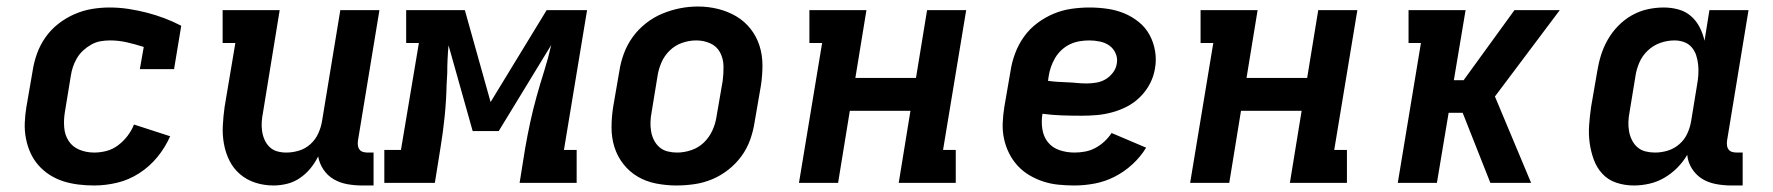

<svg xmlns="http://www.w3.org/2000/svg" viewBox="-20 -561 5440 589"><path d="M269 8Q244 8 220 5Q196 2 174 -5Q152 -12 132.5 -24.5Q113 -37 98 -54Q83 -71 73.5 -92Q64 -113 59.5 -136.5Q55 -160 56 -184.5Q57 -209 61 -233L80 -343Q84 -370 93.5 -396.5Q103 -423 119.5 -446.5Q136 -470 159 -488Q182 -506 208.5 -517.5Q235 -529 262 -533.5Q289 -538 316 -538Q346 -538 375 -533.5Q404 -529 431 -522Q458 -515 484.5 -505Q511 -495 536 -482L514 -349H409L421 -417Q396 -425 370 -431Q344 -437 318 -437Q303 -437 288.5 -434.5Q274 -432 260.5 -424.5Q247 -417 235.5 -406.5Q224 -396 216 -382.5Q208 -369 203.5 -355Q199 -341 197 -327L179 -217Q175 -193 177 -169.5Q179 -146 191 -128Q203 -110 224 -101.5Q245 -93 269 -93Q288 -93 307 -98Q326 -103 342.5 -115.5Q359 -128 371.5 -144.5Q384 -161 391 -179L502 -143Q487 -109 463 -79.5Q439 -50 407 -29.5Q375 -9 339.5 -0.5Q304 8 269 8Z M819 8Q790 8 763.5 -0.5Q737 -9 716.5 -26.5Q696 -44 684 -68Q672 -92 667 -119.5Q662 -147 663.5 -175.5Q665 -204 669 -233L702 -429H663V-530H838L787 -217Q784 -202 783 -187.5Q782 -173 784 -159Q786 -145 791.5 -132.5Q797 -120 806.5 -110.5Q816 -101 829.5 -97Q843 -93 858 -93Q878 -93 897.5 -99Q917 -105 932.5 -119Q948 -133 956.5 -152Q965 -171 968 -190L1024 -530H1144L1078 -129Q1077 -121 1078 -114Q1079 -107 1083 -102Q1087 -97 1093.5 -95Q1100 -93 1108 -93H1126V8H1091Q1068 8 1045.5 4Q1023 0 1004 -11Q985 -22 972.5 -40.5Q960 -59 956 -81Q946 -61 932 -44Q918 -27 899.5 -14.5Q881 -2 860 3Q839 8 819 8Z M1159 0V-101H1210L1265 -429H1226V-530H1406L1485 -248L1657 -530H1781L1710 -101H1749V0H1574L1591 -106Q1598 -146 1606.5 -185.5Q1615 -225 1626 -264.5Q1637 -304 1649.5 -343.5Q1662 -383 1671 -423L1510 -159H1430L1356 -422Q1354 -401 1353 -379Q1352 -357 1352 -336L1350 -300Q1349 -252 1344 -203Q1339 -154 1331 -106L1314 0Z M2055 8Q2024 8 1993 2Q1962 -4 1936.5 -19Q1911 -34 1892.5 -57.5Q1874 -81 1865 -109.5Q1856 -138 1856 -169.5Q1856 -201 1861 -233L1880 -343Q1884 -370 1894 -397Q1904 -424 1921 -447.5Q1938 -471 1961.5 -489.5Q1985 -508 2011.5 -519Q2038 -530 2065.5 -535.5Q2093 -541 2121 -541Q2153 -541 2183 -533.5Q2213 -526 2238.5 -511Q2264 -496 2282.5 -472.5Q2301 -449 2310 -420.5Q2319 -392 2319 -360.5Q2319 -329 2314 -297L2295 -187Q2291 -160 2281.5 -133Q2272 -106 2255 -82.5Q2238 -59 2214.5 -40.5Q2191 -22 2164.5 -11Q2138 0 2110 4Q2082 8 2055 8ZM2057 -93Q2079 -93 2101 -100.5Q2123 -108 2139.5 -124Q2156 -140 2165.5 -161Q2175 -182 2178 -203L2197 -313Q2200 -336 2199.5 -358.5Q2199 -381 2189 -400Q2179 -419 2159 -428Q2139 -437 2116 -437Q2094 -437 2072.5 -429.5Q2051 -422 2034.5 -406Q2018 -390 2009 -369Q2000 -348 1997 -327L1979 -217Q1976 -202 1975.5 -187Q1975 -172 1977.5 -157.5Q1980 -143 1986.5 -130.5Q1993 -118 2003.5 -109Q2014 -100 2028 -96.5Q2042 -93 2057 -93Z M2431 0 2502 -429H2463V-530H2638L2604 -322H2790L2824 -530H2944L2873 -101H2912V0H2737L2773 -221H2587L2551 0Z M3276 8Q3251 8 3226.5 5.5Q3202 3 3179.5 -4.5Q3157 -12 3137 -24Q3117 -36 3101.5 -53Q3086 -70 3075.5 -91Q3065 -112 3060 -135.5Q3055 -159 3056 -183.5Q3057 -208 3061 -233L3080 -343Q3084 -370 3094 -397Q3104 -424 3121 -448Q3138 -472 3162 -490Q3186 -508 3212.5 -519Q3239 -530 3267 -534Q3295 -538 3322 -538Q3350 -538 3377.5 -534Q3405 -530 3429 -520Q3453 -510 3473.5 -493.5Q3494 -477 3506.5 -454Q3519 -431 3523.5 -404Q3528 -377 3523 -350Q3519 -326 3507.5 -304Q3496 -282 3478 -264Q3460 -246 3438 -234.5Q3416 -223 3392 -216.5Q3368 -210 3345 -208Q3322 -206 3298 -206Q3268 -206 3238 -207Q3208 -208 3178 -212Q3174 -189 3177.5 -165.5Q3181 -142 3194.5 -125Q3208 -108 3230 -100.5Q3252 -93 3276 -93Q3292 -93 3308.5 -96Q3325 -99 3340 -107Q3355 -115 3368 -127Q3381 -139 3390 -153L3496 -108Q3479 -80 3454 -57Q3429 -34 3399.5 -19Q3370 -4 3338.5 2Q3307 8 3276 8ZM3313 -305Q3328 -305 3343 -307.5Q3358 -310 3371 -317.5Q3384 -325 3394 -338Q3404 -351 3406 -366Q3409 -382 3402.5 -397Q3396 -412 3383.5 -421Q3371 -430 3354.5 -433.5Q3338 -437 3322 -437Q3307 -437 3292 -434.5Q3277 -432 3263 -425.5Q3249 -419 3237 -408Q3225 -397 3217 -383.5Q3209 -370 3204 -355.5Q3199 -341 3197 -327L3195 -313Q3209 -311 3224 -310Q3239 -309 3254 -308.5Q3269 -308 3283.5 -306.5Q3298 -305 3313 -305Z M3631 0 3702 -429H3663V-530H3838L3804 -322H3990L4024 -530H4144L4073 -101H4112V0H3937L3973 -221H3787L3751 0Z M4268 0 4339 -429H4301V-530H4476L4440 -315H4470L4626 -530H4765L4566 -265L4677 0H4552L4467 -215H4424L4388 0Z M4992 8Q4964 8 4938.5 -0.5Q4913 -9 4895.5 -28Q4878 -47 4869 -72Q4860 -97 4856.5 -123.5Q4853 -150 4855 -177.5Q4857 -205 4861 -233L4880 -343Q4884 -368 4891.5 -392Q4899 -416 4912 -439Q4925 -462 4944 -481.5Q4963 -501 4986 -514Q5009 -527 5034 -532.5Q5059 -538 5084 -538Q5107 -538 5129 -532Q5151 -526 5167.5 -511.5Q5184 -497 5194 -477.5Q5204 -458 5209 -436L5224 -530H5344L5278 -129Q5277 -121 5278 -114Q5279 -107 5283 -102Q5287 -97 5293.5 -95Q5300 -93 5308 -93H5326V8H5291Q5267 8 5243.5 3.5Q5220 -1 5201.5 -12.5Q5183 -24 5170.5 -43.5Q5158 -63 5156 -86Q5143 -64 5125 -46Q5107 -28 5085.5 -15.5Q5064 -3 5040 2.5Q5016 8 4992 8ZM5057 -93Q5077 -93 5096.5 -99Q5116 -105 5132 -119Q5148 -133 5156.5 -152Q5165 -171 5168 -190L5186 -300Q5189 -316 5190 -331.5Q5191 -347 5189.5 -362Q5188 -377 5183.5 -391Q5179 -405 5169.5 -416Q5160 -427 5146 -432Q5132 -437 5117 -437Q5095 -437 5073.5 -429.5Q5052 -422 5035 -406Q5018 -390 5009 -369Q5000 -348 4997 -327L4979 -217Q4976 -202 4975.5 -187Q4975 -172 4977.5 -158Q4980 -144 4986.5 -131Q4993 -118 5003.5 -109Q5014 -100 5028 -96.5Q5042 -93 5057 -93Z"/></svg>

Font: Iosevka Curly Slab Extended
Style: Bold Italic
Weight: 700
Width: 7
Italic angle: -9°
Monospace: yes
Designer: Belleve Invis
Foundry: Belleve Invis
Version: Version 11.0.0; ttfautohint (v1.8.3)